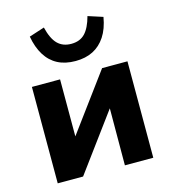

<svg xmlns="http://www.w3.org/2000/svg" viewBox="-104 -772 763 856"><g transform="rotate(-15 277.5 -343.5)"><path d="M57 0V-445H187V-129H148L381 -445H498V0H367L368 -316H407L174 0ZM276 -506Q228 -506 193.5 -524Q159 -542 137 -577.5Q115 -613 106 -664L177 -687Q190 -633 214 -609Q238 -585 277 -585Q317 -585 340.5 -609.5Q364 -634 378 -686L446 -664Q437 -611 414 -576Q391 -541 356.5 -523.5Q322 -506 276 -506Z"/></g></svg>

Font: Nunito Sans 12pt ExtraLight
Style: Weight 830 Width 84 Optical size 12.0 YTLC 445
Weight: 830
Width: 4
Designer: Vernon Adams
Foundry: Vernon Adams
Version: Version 3.101;gftools[0.9.27]